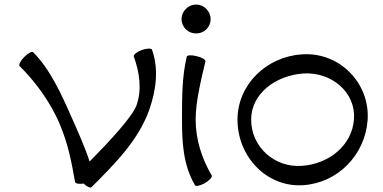

<svg xmlns="http://www.w3.org/2000/svg" viewBox="-20 -793 1684 844"><path d="M382 30C483 -71 588 -175 636 -310C666 -396 679 -489 648 -575C645 -581 626 -581 603 -573C581 -565 566 -552 568 -545C593 -476 605 -400 580 -330C562 -280 462 -172 374 -83C353 -147 322 -216 294 -279C249 -381 200 -489 126 -563C121 -569 103 -559 87 -543C70 -526 61 -508 66 -503C138 -431 198 -348 240 -254C281 -157 294 -82 310 7C311 14 327 17 348 14C359 26 377 35 382 30Z M906 -709C906 -726 899 -742 887 -754C875 -766 859 -773 842 -773C825 -773 809 -766 797 -754C785 -742 778 -726 778 -709C778 -692 785 -676 797 -664C809 -652 825 -646 842 -646C859 -646 875 -652 887 -664C899 -676 906 -692 906 -709ZM801 -544C780 -458 780 -360 780 -267C780 -167 785 -68 837 21C841 28 860 23 881 12C901 0 914 -15 911 -21C867 -96 840 -180 840 -267C840 -346 863 -438 883 -523C885 -530 868 -541 845 -546C822 -552 803 -551 801 -544Z M1313 21C1465 11 1585 -112 1596 -265C1607 -429 1471 -566 1307 -554C1151 -544 1024 -421 1024 -267C1024 -103 1154 32 1313 21ZM1084 -267C1084 -382 1192 -461 1313 -470C1437 -478 1545 -387 1536 -269C1528 -154 1426 -72 1307 -64C1187 -55 1084 -147 1084 -267Z"/></svg>

Font: Nupuram Expanded Light
Style: Regular
Weight: 300
Width: 7
Designer: Santhosh Thottingal (santhosh.thottingal@gmail.com)
Foundry: SMC
Version: Version 1.000